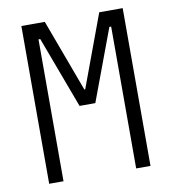

<svg xmlns="http://www.w3.org/2000/svg" viewBox="-79 -762 744 831"><g transform="rotate(-10 293.0 -346.5)"><path d="M70.3 0H133.3V-623.5H141.1L258.3 -309.1H327.6L444.8 -623.5H452.6V0H515.6V-693.4H412.6L294.9 -375.5H291L173.3 -693.4H70.3Z"/></g></svg>

Font: Cascadia Code PL Light
Style: Regular
Weight: 300
Monospace: yes
Designer: Aaron Bell
Foundry: Saja Typeworks
Version: Version 2404.023